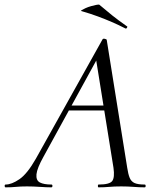

<svg xmlns="http://www.w3.org/2000/svg" viewBox="-58 -804 678 824"><path d="M-34 0Q-38 0 -38 -6Q-38 -12 -34 -12Q-8 -12 25.5 -35Q59 -58 96 -123L382 -635Q384 -639 391.5 -637.5Q399 -636 400 -633L488 -84Q492 -57 498.5 -41Q505 -25 519.5 -18.5Q534 -12 563 -12Q567 -12 567 -6Q567 0 563 0Q540 0 515.5 -2Q491 -4 462 -4Q433 -4 411 -2Q389 0 365 0Q362 0 362 -6Q362 -12 365 -12Q412 -12 423.5 -27Q435 -42 429 -84L353 -557L378 -586L129 -132Q101 -82 98.5 -56Q96 -30 113 -21Q130 -12 163 -12Q167 -12 167 -6Q167 0 162 0Q142 0 113.5 -2Q85 -4 58 -4Q29 -4 10.5 -2Q-8 0 -34 0ZM221 -330 236 -351H423L425 -330ZM480 -682Q451 -697 422 -709.5Q393 -722 362 -733.5Q331 -745 293 -756Q287 -757 292.5 -760.5Q298 -764 309 -769Q320 -774 332.5 -777.5Q345 -781 355 -783Q365 -785 368 -784Q396 -760 423.5 -738Q451 -716 487 -691Q490 -690 487 -685Q484 -680 480 -682Z"/></svg>

Font: Cormorant
Style: Italic
Weight: 400
Italic angle: -10°
Designer: Christian Thalmann (Catharsis Fonts)
Foundry: Catharsis Fonts
Version: Version 4.000